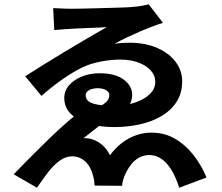

<svg xmlns="http://www.w3.org/2000/svg" viewBox="-20 -816 1040 899"><path d="M229 -778Q238 -778 253 -777Q268 -776 286 -775.5Q304 -775 318 -775Q328 -775 355.5 -775.5Q383 -776 419 -777Q455 -778 492 -779Q529 -780 559.5 -781Q590 -782 604 -784Q625 -785 645.5 -789Q666 -793 676 -796L743 -709Q723 -703 695 -692.5Q667 -682 635.5 -668.5Q604 -655 573.5 -640.5Q543 -626 517 -611Q536 -614 554.5 -615Q573 -616 590 -616Q664 -615 718.5 -590.5Q773 -566 803 -525.5Q833 -485 833 -435Q833 -380 807 -339.5Q781 -299 736 -272.5Q691 -246 634 -233.5Q577 -221 514 -221Q449 -221 396.5 -236.5Q344 -252 312.5 -282Q281 -312 281 -357Q281 -392 304.5 -418Q328 -444 365.5 -458.5Q403 -473 446 -473Q519 -473 559 -443.5Q599 -414 599 -372Q599 -343 582 -318Q565 -293 536 -276Q534 -275 523 -273Q512 -271 506 -269Q490 -259 466 -242Q442 -225 417.5 -205.5Q393 -186 371 -169Q395 -170 417 -162Q439 -154 459.5 -136.5Q480 -119 495 -89Q520 -123 550.5 -146.5Q581 -170 616.5 -182.5Q652 -195 689 -195Q749 -195 797.5 -167.5Q846 -140 884 -92.5Q922 -45 947 15L819 63Q795 -13 759.5 -51.5Q724 -90 678 -90Q653 -90 630.5 -77.5Q608 -65 591 -42Q574 -19 562 10Q559 18 555.5 30.5Q552 43 552 54L423 53Q422 38 420.5 28Q419 18 416 7Q404 -38 378 -61Q352 -84 318 -84Q287 -84 258.5 -63Q230 -42 204.5 -8.5Q179 25 153 63L44 0Q78 -35 121 -78.5Q164 -122 209 -165.5Q254 -209 296.5 -246Q339 -283 372 -307Q376 -308 387 -307.5Q398 -307 410 -307.5Q422 -308 427 -308Q452 -319 466.5 -329.5Q481 -340 486.5 -350Q492 -360 492 -370Q492 -385 476.5 -394Q461 -403 437 -403Q424 -403 411 -399.5Q398 -396 389.5 -388Q381 -380 381 -368Q381 -355 392 -344Q403 -333 432 -327Q461 -321 514 -321Q568 -321 611.5 -335.5Q655 -350 681 -375Q707 -400 707 -433Q707 -463 685.5 -486.5Q664 -510 627 -523.5Q590 -537 544 -537Q501 -537 453 -528Q405 -519 367 -501Q327 -482 278 -448.5Q229 -415 174 -367L98 -459Q135 -483 184.5 -513.5Q234 -544 287 -576Q340 -608 390.5 -637.5Q441 -667 480 -689Q469 -688 446.5 -687Q424 -686 395 -685Q366 -684 336.5 -682.5Q307 -681 279.5 -679Q252 -677 234 -675Z"/></svg>

Font: Noto Sans JP Thin
Style: Bold
Weight: 700
Version: Version 2.004-H2;hotconv 1.0.118;makeotfexe 2.5.65603